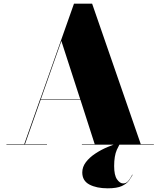

<svg xmlns="http://www.w3.org/2000/svg" viewBox="-20 -785 870 1042"><path d="M699.5 164Q692 178 680 195Q668 212 641.5 224.5Q615 237 564.5 237Q504 237 465.2 216.5Q426.5 196 426.5 151Q426.5 121 446 95.2Q465.5 69.5 496.8 48.8Q528 28 564.8 12.5Q601.5 -3 635.5 -12.5L636.5 -10Q628.5 -4.5 614 28.2Q599.5 61 599.5 116Q599.5 166 615 188.2Q630.5 210.5 648.5 210.5Q664.5 210.5 675.8 197.5Q687 184.5 698 162.5ZM15 -2.5H111.5L197.5 -246H198L381.5 -765H480L744 -2.5H815V0H424.5V-2.5H494L416.5 -243.5H200.5L115.5 -2.5H235V0H15ZM313 -562.5 201.5 -246H415.5Z"/></svg>

Font: Bodoni* 72pt Fatface
Style: Regular
Weight: 900
Version: Version 2.3